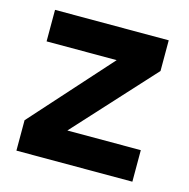

<svg xmlns="http://www.w3.org/2000/svg" viewBox="-81 -580 649 659"><g transform="rotate(15 243.5 -250.5)"><path d="M33 0V-108L285 -389H36V-501H440V-392L184 -112H445V0Z"/></g></svg>

Font: DM Sans 18pt
Style: Bold
Weight: 700
Designer: Colophon Foundry, Jonny Pinhorn
Foundry: Colophon Foundry
Version: Version 4.004;gftools[0.9.30]